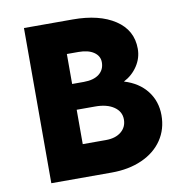

<svg xmlns="http://www.w3.org/2000/svg" viewBox="-76 -741 783 814"><g transform="rotate(-10 315.0 -334.0)"><path d="M290 -668Q404 -668 472 -623Q540 -578 540 -498Q540 -458 517.5 -424Q495 -390 458 -371Q521 -352 555.5 -307.5Q590 -263 590 -203Q590 -143 559 -97Q528 -51 471 -25.5Q414 0 340 0H80V-668ZM340 -140Q381 -140 405.5 -160Q430 -180 430 -213Q430 -247 400 -267.5Q370 -288 320 -288H240V-140ZM290 -399Q333 -399 356.5 -417.5Q380 -436 380 -468Q380 -495 356 -511.5Q332 -528 290 -528H240V-399Z"/></g></svg>

Font: Madhuban Bold
Style: Regular
Weight: 700
Designer: jaikishan Patel
Foundry: MagicType
Version: Version 1.000